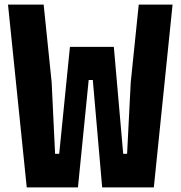

<svg xmlns="http://www.w3.org/2000/svg" viewBox="-20 -820 790 840"><path d="M171 -800 206 -460 221 -147H239L286 -615H478L519 -147H536L552 -460L587 -800H735L653 0H427L386 -470H368L321 0H97L15 -800Z"/></svg>

Font: Martian Mono SemiExpanded
Style: Bold
Weight: 700
Width: 6
Designer: Roman Shamin
Foundry: Evil Martians
Version: Version 1.000